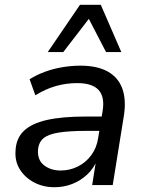

<svg xmlns="http://www.w3.org/2000/svg" viewBox="-20 -775 609 804"><path d="M208 9Q161 9 123 -11Q85 -31 63.5 -65Q42 -99 45 -143Q47 -195 79.5 -226.5Q112 -258 176 -272.5Q240 -287 338 -287H419L409 -227H343Q271 -227 226.5 -220Q182 -213 161.5 -195.5Q141 -178 139 -145Q137 -104 165 -82.5Q193 -61 234 -61Q272 -61 305.5 -77.5Q339 -94 362 -125Q385 -156 391 -197L410 -312Q419 -370 392.5 -398.5Q366 -427 303 -427Q258 -427 215 -415Q172 -403 128 -376L104 -443Q132 -461 167 -474Q202 -487 240.5 -493.5Q279 -500 317 -500Q387 -500 431 -475.5Q475 -451 492 -404.5Q509 -358 499 -292L452 0H366L383 -108H388Q373 -70 345 -44Q317 -18 282 -4.5Q247 9 208 9ZM180 -557 315 -755H402L488 -557H424L352 -696L245 -557Z"/></svg>

Font: Nunito Sans 10pt Medium
Style: Italic
Weight: 500
Italic angle: -9°
Designer: Vernon Adams
Foundry: Vernon Adams
Version: Version 3.101;gftools[0.9.27]